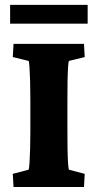

<svg xmlns="http://www.w3.org/2000/svg" viewBox="-20 -749 392 769"><path d="M34.2 0 31.2 -52.7 94.7 -69.3Q96.7 -74.2 98.1 -95.7Q99.6 -117.2 100.6 -150.9Q101.6 -184.6 101.6 -221.7V-351.6Q101.6 -390.6 100.6 -424.3Q99.6 -458 98.1 -480Q96.7 -502 94.7 -504.9L31.2 -520.5L34.2 -573.2H316.4L319.3 -520.5L255.9 -504.9Q253.9 -500 252.4 -477.1Q251 -454.1 250.5 -420.9Q250 -387.7 250 -351.6V-221.7Q250 -187.5 250.5 -154.3Q251 -121.1 252.4 -98.1Q253.9 -75.2 255.9 -69.3L319.3 -52.7L316.4 0ZM20.5 -729.5H331.1V-654.3H20.5Z"/></svg>

Font: Crimson Pro ExtraBold
Style: Regular
Weight: 800
Designer: Jacques Le Bailly
Foundry: Baron von Fonthausen
Version: Version 1.003